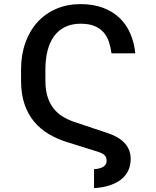

<svg xmlns="http://www.w3.org/2000/svg" viewBox="-20 -742 776 953"><path d="M84.5 -396.3Q84.5 -468.8 105.6 -528.8Q126.8 -588.8 165.5 -631.6Q204.2 -674.4 258.7 -698Q313.2 -721.6 380 -721.6Q443.5 -721.6 492 -703.1Q540.5 -684.7 574.2 -652.2Q608 -619.7 627.1 -574.9Q646.3 -530.2 651.6 -477.3H533.4Q529.5 -507.5 520.6 -534.3Q511.7 -561.1 494.5 -581Q477.3 -600.9 449.6 -612.6Q421.9 -624.3 380 -624.3Q334.9 -624.3 301.8 -607.6Q268.8 -590.9 247.3 -560.9Q225.9 -530.9 215.6 -489Q205.3 -447.1 205.3 -396.7V-341.6Q205.3 -296.9 215.7 -263.1Q226.2 -229.4 245 -204.9Q263.8 -180.4 290.1 -164.1Q316.4 -147.7 347.7 -137.1L514.6 -81.3Q540.5 -72.8 561.6 -60.7Q582.7 -48.7 597.7 -32.8Q612.6 -17 620.6 2.8Q628.6 22.7 628.6 47.2Q628.6 78.8 616.5 104.6Q604.4 130.3 581 148.8Q557.5 167.3 523.8 178.3Q490.1 189.3 446.7 191.8V97.7Q460.6 96.9 471.9 94.1Q483.3 91.3 491.7 86.3Q500 81.3 504.6 73.9Q509.2 66.4 509.2 56.1Q509.2 38.4 499.3 28.6Q489.3 18.8 467.3 11.7L313.2 -36.6Q264.2 -51.8 222.5 -76.3Q180.8 -100.9 150 -137.4Q119.3 -174 101.9 -224.3Q84.5 -274.5 84.5 -341.6Z"/></svg>

Font: Cannonade Med
Style: Regular
Weight: 500
Designer: Rasmus Andersson
Foundry: rsms
Version: Version 3.012;git-f93a4a705